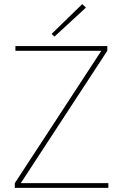

<svg xmlns="http://www.w3.org/2000/svg" viewBox="-20 -914 598 934"><path d="M245 -736 231 -749 380 -894 398 -877ZM507 -23V0H52V-23L473 -667H55V-690H502V-667L81 -23Z"/></svg>

Font: Exo 2.0 Thin
Style: Regular
Weight: 250
Designer: Natanael Gama
Version: Version 1.001;PS 001.001;hotconv 1.0.70;makeotf.lib2.5.58329